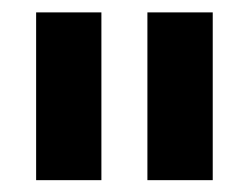

<svg xmlns="http://www.w3.org/2000/svg" viewBox="-20 -739 406 313"><path d="M145.3 -718.8V-445.3H38.9V-718.8ZM326.8 -718.8V-445.3H220.3V-718.8Z"/></svg>

Font: Inter Display V
Style: Regular
Weight: 400
Designer: Rasmus Andersson
Foundry: rsms
Version: Version 3.015;git-src